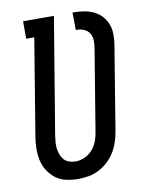

<svg xmlns="http://www.w3.org/2000/svg" viewBox="-84 -796 668 865"><g transform="rotate(-10 250.0 -363.5)"><path d="M204 8Q176 8 149 2Q122 -4 101.5 -19.5Q81 -35 66.5 -57.5Q52 -80 46.5 -106.5Q41 -133 41.5 -161Q42 -189 47 -217L119 -655H82V-735H223L135 -204Q133 -189 131.5 -174Q130 -159 132 -144Q134 -129 139 -115.5Q144 -102 153 -92Q162 -82 176.5 -77Q191 -72 206 -72Q227 -72 248 -81.5Q269 -91 284 -108.5Q299 -126 306.5 -147Q314 -168 317 -189L378 -560Q381 -578 380.5 -595.5Q380 -613 371.5 -627Q363 -641 347.5 -648Q332 -655 314 -655H309L308 -735H314Q338 -735 361.5 -731Q385 -727 405.5 -717Q426 -707 441 -690.5Q456 -674 464 -653Q472 -632 472.5 -608Q473 -584 469 -560L406 -176Q402 -152 394.5 -128.5Q387 -105 374 -83Q361 -61 342 -43Q323 -25 300 -13Q277 -1 252.5 3.5Q228 8 204 8Z"/></g></svg>

Font: Iosevka Curly Slab Medium
Style: Italic
Weight: 500
Italic angle: -9°
Monospace: yes
Designer: Belleve Invis
Foundry: Belleve Invis
Version: Version 22.1.2; ttfautohint (v1.8.4)